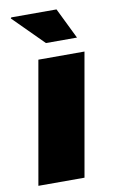

<svg xmlns="http://www.w3.org/2000/svg" viewBox="-84 -770 486 816"><g transform="rotate(-10 159.5 -362.5)"><path d="M14 0 107 -528H306L213 0ZM151 -592 22 -721 25 -725H220L285 -592Z"/></g></svg>

Font: Archivo SemiBold Black
Style: Italic
Weight: 900
Italic angle: -10°
Version: Version 2.001